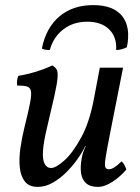

<svg xmlns="http://www.w3.org/2000/svg" viewBox="-20 -723 548 752"><path d="M128 9Q94 9 77.5 -12Q61 -33 57.5 -67.5Q54 -102 60 -143.5Q66 -185 76 -225Q91 -285 97.5 -318.5Q104 -352 101 -366.5Q98 -381 85 -384.5Q72 -388 47 -388Q46 -397 47 -407.5Q48 -418 52 -426Q67 -428 93.5 -434.5Q120 -441 146 -450.5Q172 -460 185 -467Q196 -460 201.5 -451.5Q207 -443 205.5 -420Q204 -397 193.5 -349.5Q183 -302 163 -218Q151 -168 148.5 -133.5Q146 -99 154.5 -82Q163 -65 180 -65Q199 -65 232 -94.5Q265 -124 298 -184.5Q331 -245 348 -337L371 -458H462L413 -210Q399 -140 394 -108Q389 -76 392.5 -68Q396 -60 407 -60Q425 -60 456 -91Q463 -85 467.5 -76.5Q472 -68 475 -59Q451 -31 420.5 -11Q390 9 363 9Q333 9 317 -5.5Q301 -20 297.5 -45Q294 -70 300 -103Q302 -115 306 -127Q310 -139 316 -151H314Q302 -126 282.5 -98.5Q263 -71 238 -46.5Q213 -22 185 -6.5Q157 9 128 9ZM345 -703Q424 -703 458.5 -660Q493 -617 477 -538Q467 -533 456 -530Q445 -527 435 -527Q438 -578 407.5 -608Q377 -638 322 -638Q267 -638 228 -608Q189 -578 175 -527Q165 -527 156.5 -528.5Q148 -530 144 -533Q160 -614 212.5 -658.5Q265 -703 345 -703Z"/></svg>

Font: Vollkorn
Style: Italic
Weight: 400
Italic angle: -11°
Designer: Friedrich Althausen
Foundry: Friedrich Althausen
Version: Version 5.001